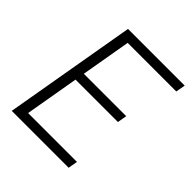

<svg xmlns="http://www.w3.org/2000/svg" viewBox="-194 -843 974 974"><g transform="rotate(45 293.5 -355.5)"><path d="M464.8 -340.8H160.6L110.4 -50.8H460.9L452.1 0H43.9L167 -710.9H573.7L564.5 -659.7H215.8L169.4 -391.6H473.6Z"/></g></svg>

Font: Roboto Mono Light
Style: Italic
Weight: 300
Designer: Google
Version: Version 2.000985; 2015; ttfautohint (v1.3)